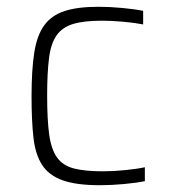

<svg xmlns="http://www.w3.org/2000/svg" viewBox="-20 -538 498 566"><path d="M275 8Q205 8 164.5 -6.5Q124 -21 104 -52Q84 -83 78.5 -133Q73 -183 73 -254Q73 -332 81 -383Q89 -434 110.5 -463.5Q132 -493 170.5 -505.5Q209 -518 270 -518Q304 -518 341 -514.5Q378 -511 402 -506V-466Q377 -471 342.5 -474Q308 -477 281 -477Q228 -477 196 -467.5Q164 -458 147 -434Q130 -410 124.5 -366.5Q119 -323 119 -256Q119 -185 125 -141.5Q131 -98 148 -74Q165 -50 197.5 -41.5Q230 -33 283 -33Q314 -33 349 -36.5Q384 -40 407 -45V-4Q383 1 346 4.5Q309 8 275 8Z"/></svg>

Font: Saira ExtraLight
Style: Regular
Weight: 200
Designer: Hector Gatti with collaboration of the Omnibus-Type team
Foundry: Omnibus-Type
Version: Version 1.100; ttfautohint (v1.8.3)